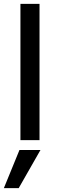

<svg xmlns="http://www.w3.org/2000/svg" viewBox="-33 -727 298 996"><path d="M172 0H73V-707H172ZM64 249H-13L68 51H177Z"/></svg>

Font: Hind Madurai Medium
Style: Regular
Weight: 500
Designer: Jyotish Sonowal
Foundry: Indian Type Foundry
Version: Version 1.001;PS 1.0;hotconv 1.0.86;makeotf.lib2.5.63406; tt